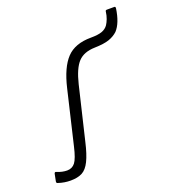

<svg xmlns="http://www.w3.org/2000/svg" viewBox="-131 -658 678 755"><g transform="rotate(-20 208.5 -280.5)"><path d="M37 11Q25 11 12 9Q-1 7 -16 2Q-20 0 -19 -6L-13 -36Q-12 -40 -9.5 -41Q-7 -42 -4 -40Q18 -31 38 -31Q59 -31 71.5 -47Q84 -63 95 -111L148 -335Q167 -416 202 -453Q237 -490 304 -490Q334 -490 350.5 -496Q367 -502 376 -515Q382 -524 387 -537Q392 -550 394 -566Q394 -572 401 -572H432Q437 -572 436 -564Q432 -536 423.5 -514Q415 -492 402 -478Q387 -464 365.5 -456.5Q344 -449 305 -448Q259 -447 235 -421.5Q211 -396 196 -334L143 -112Q132 -64 118.5 -36.5Q105 -9 86 1Q67 11 37 11Z"/></g></svg>

Font: Sofia Sans Semi Condensed Light
Style: Italic
Weight: 300
Italic angle: -9°
Version: Version 4.100